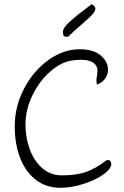

<svg xmlns="http://www.w3.org/2000/svg" viewBox="-20 -881 589 912"><path d="M50 -281Q50 -375 94 -459.5Q138 -544 209.5 -595.5Q281 -647 358 -647Q423 -647 458 -618Q493 -589 493 -550Q493 -527 479.5 -508Q466 -489 441 -479Q438 -485 438 -498Q438 -510 441 -522Q443 -538 443 -545Q443 -555 440 -562Q426 -597 364 -597Q347 -597 324 -594Q271 -587 219 -541.5Q167 -496 134 -428Q101 -360 101 -289Q101 -227 121.5 -171.5Q142 -116 181 -82Q220 -48 274 -48Q344 -48 390.5 -65Q437 -82 482 -117Q487 -121 493 -121Q504 -121 508 -108Q513 -84 476 -56Q439 -28 380 -8.5Q321 11 268 11Q199 11 150 -27Q101 -65 75.5 -131Q50 -197 50 -281ZM279 -729Q279 -749 311 -778Q343 -807 393 -844L415 -861Q433 -852 433 -840Q433 -828 418.5 -812Q404 -796 370 -767Q330 -733 303 -706Q288 -706 283.5 -710Q279 -714 279 -729Z"/></svg>

Font: Indie Flower
Style: Regular
Weight: 400
Designer: Kimberly Geswein
Foundry: Kimberly Geswein
Version: Version 2.000